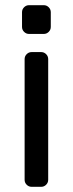

<svg xmlns="http://www.w3.org/2000/svg" viewBox="-20 -721 281 741"><path d="M149 -590H92Q81 -590 73 -598Q65 -606 65 -617V-674Q65 -685 73 -693Q81 -701 92 -701H149Q160 -701 168 -693Q176 -685 176 -674V-617Q176 -606 168 -598Q160 -590 149 -590ZM139 0H102Q91 0 83 -8Q75 -16 75 -27V-493Q75 -504 83 -512Q91 -520 102 -520H139Q150 -520 158 -512Q166 -504 166 -493V-27Q166 -16 158 -8Q150 0 139 0Z"/></svg>

Font: Contemporary
Style: Regular
Weight: 400
Designer: Victor Tran
Foundry: Victor Tran
Version: Version 1.100